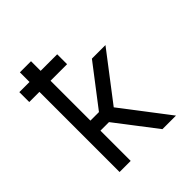

<svg xmlns="http://www.w3.org/2000/svg" viewBox="-200 -868 1001 1001"><g transform="rotate(-45 300.0 -367.5)"><path d="M107 0V-591H32V-664H107V-735H189V-664H311V-591H189V-297H252L423 -520H523L324 -260L523 0H423L252 -223H189V0Z"/></g></svg>

Font: Nova
Style: Regular
Weight: 400
Monospace: yes
Designer: Belleve Invis
Foundry: Belleve Invis
Version: Version 24.1.4; ttfautohint (v1.8.4)